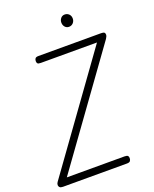

<svg xmlns="http://www.w3.org/2000/svg" viewBox="-239 -1253 1092 1365"><g transform="rotate(-20 307.0 -570.5)"><path d="M-6 2.5Q-23.5 2.5 -30.5 -4.8Q-37.5 -12 -37.5 -21.5Q-37.5 -32.5 -30 -43L572 -879H148Q129 -879 123.2 -884.8Q117.5 -890.5 117.5 -903Q117.5 -914.5 123.5 -922.8Q129.5 -931 148 -931H621.5Q639 -931 645.5 -926Q652 -921 652 -909Q652 -903.5 649 -896Q646 -888.5 640.5 -880.5L42.5 -51H478Q497.5 -51 503.5 -45Q509.5 -39 509.5 -27.5Q509.5 -15 503.2 -6.2Q497 2.5 478 2.5ZM424 -1051.5Q405.5 -1051.5 393.8 -1065Q382 -1078.5 382 -1098.5Q382 -1116.5 393.5 -1130.5Q405 -1144.5 424 -1144.5Q442.5 -1144.5 455.5 -1131.8Q468.5 -1119 468.5 -1098.5Q468.5 -1079 455.8 -1065.2Q443 -1051.5 424 -1051.5Z"/></g></svg>

Font: Edu VIC WA NT Hand Pre
Style: Regular
Weight: 400
Designer: Tina and Corey Anderson, Eben Sorkin, Mirko Velimirovic
Foundry: Google for Education
Version: Version 1.000